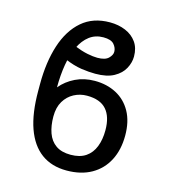

<svg xmlns="http://www.w3.org/2000/svg" viewBox="-113 -853 861 957"><g transform="rotate(15 317.0 -375.0)"><path d="M339.8 -458.5Q402.3 -458.5 451.2 -432.6Q500 -406.7 527.8 -356.7Q555.7 -306.6 555.7 -233.9Q555.7 -160.6 527.3 -105.7Q499 -50.8 445.6 -20.5Q392.1 9.8 317.4 9.8Q240.2 9.8 187 -29.3Q133.8 -68.4 106.4 -145.3Q79.1 -222.2 79.1 -336.9V-372.6Q79.1 -486.3 107.4 -573.7Q135.7 -661.1 192.9 -710.4Q250 -759.8 336.9 -759.8Q381.3 -759.8 417.5 -744.6Q453.6 -729.5 474.9 -699.7Q496.1 -669.9 496.1 -626Q496.1 -594.7 479.7 -564Q463.4 -533.2 427.2 -513.2Q391.1 -493.2 331.5 -493.2Q298.3 -493.2 258.5 -499Q218.8 -504.9 169.4 -525.9L199.7 -600.6Q238.8 -585 269 -578.9Q299.3 -572.8 320.8 -572.8Q360.8 -572.8 377.9 -589.6Q395 -606.4 395 -623Q395 -643.6 379.6 -661.4Q364.3 -679.2 324.7 -679.2Q283.2 -679.2 252.9 -656.2Q222.7 -633.3 203.1 -592.3Q183.6 -551.3 174.3 -496.6Q165 -441.9 165 -378.4Q195.3 -415 240.2 -436.8Q285.2 -458.5 339.8 -458.5ZM320.8 -377Q285.2 -377 254.2 -360.6Q223.1 -344.2 204.1 -312.5Q185.1 -280.8 185.1 -233.9Q185.1 -186 198.2 -149.2Q211.4 -112.3 240.5 -91.8Q269.5 -71.3 316.9 -71.3Q364.7 -71.3 394.8 -91.8Q424.8 -112.3 439.2 -149.2Q453.6 -186 453.6 -233.9Q453.6 -303.7 421.4 -340.3Q389.2 -377 320.8 -377Z"/></g></svg>

Font: Adwaita Sans
Style: Regular
Weight: 400
Designer: Rasmus Andersson
Foundry: rsms
Version: Version 4.001;git-9221beed3